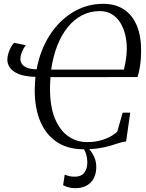

<svg xmlns="http://www.w3.org/2000/svg" viewBox="-20 -771 766 1004"><path d="M416 9.5Q335 9.5 278.2 -27.8Q221.5 -65 191.5 -134.5Q161.5 -204 161.5 -300.5Q161.5 -317.5 162.8 -335Q164 -352.5 165.5 -369Q135 -369.5 108.2 -375Q81.5 -380.5 61.5 -391.8Q41.5 -403 30 -420Q18.5 -437 18.5 -460Q18.5 -474.5 23.8 -492Q29 -509.5 37.2 -524.5Q45.5 -539.5 54 -547L115.5 -534.5Q110 -529 103.2 -516.8Q96.5 -504.5 91.5 -490.2Q86.5 -476 86.5 -462.5Q86.5 -448 95.2 -435.8Q104 -423.5 123 -416.2Q142 -409 171.5 -408.5Q190 -508.5 239.2 -585.8Q288.5 -663 361 -707Q433.5 -751 520 -751Q583 -751 627.2 -722.2Q671.5 -693.5 694.8 -638.8Q718 -584 718 -506Q718 -463.5 712.2 -426.2Q706.5 -389 699 -368L244 -367.5Q243.5 -357.5 242.8 -347.5Q242 -337.5 241.8 -327.5Q241.5 -317.5 241.5 -307Q241.5 -213.5 267 -151.8Q292.5 -90 336.2 -59Q380 -28 434.5 -28Q477.5 -28 509.8 -37.8Q542 -47.5 563 -60.2Q584 -73 593 -82L621.5 -182H661L639.5 -31.5Q621.5 -29.5 601.8 -23Q582 -16.5 556.5 -8.8Q531 -1 496.8 4.2Q462.5 9.5 416 9.5ZM628 -407Q632 -424 635.5 -442.2Q639 -460.5 641 -480Q643 -499.5 643 -519Q643 -553.5 635 -588Q627 -622.5 610 -650.8Q593 -679 566 -696Q539 -713 501.5 -713Q451 -713 408.8 -691Q366.5 -669 333.8 -628.2Q301 -587.5 279.2 -531.5Q257.5 -475.5 247.5 -407ZM374 213Q352.5 213 336.2 208Q320 203 310 197.5L318.5 142Q329.5 147 342.2 150Q355 153 371 153Q403.5 153 420 133Q436.5 113 436.5 79Q436.5 52 427.8 27.8Q419 3.5 400 -17.5L417 -19L421 -17.5Q447 4 465.2 35.2Q483.5 66.5 483.5 101Q483.5 136.5 470 161.8Q456.5 187 431.8 200Q407 213 374 213Z"/></svg>

Font: Merriweather 72pt Light
Style: Italic
Weight: 300
Italic angle: -7.8°
Version: Version 2.101